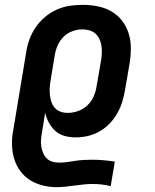

<svg xmlns="http://www.w3.org/2000/svg" viewBox="-20 -558 640 791"><path d="M213 213Q185 213 158 206.5Q131 200 108.5 187Q86 174 69 153.5Q52 133 42.5 108Q33 83 30.5 55.5Q28 28 31 0L88 -343Q92 -370 101.5 -396Q111 -422 127 -445.5Q143 -469 165.5 -488Q188 -507 214 -518.5Q240 -530 267 -534Q294 -538 321 -538Q352 -538 382.5 -532Q413 -526 439 -511Q465 -496 483 -472.5Q501 -449 510 -420.5Q519 -392 519 -360Q519 -328 514 -297L495 -187Q491 -162 483.5 -138Q476 -114 463 -91Q450 -68 431 -48.5Q412 -29 389 -16Q366 -3 341 2.5Q316 8 291 8Q268 8 246 2Q224 -4 208 -18.5Q192 -33 181.5 -52.5Q171 -72 166 -94L153 -12Q150 3 149 17.5Q148 32 150 45.5Q152 59 157.5 72Q163 85 172.5 94.5Q182 104 195.5 108Q209 112 223 112Q240 112 257 109.5Q274 107 291 104.5Q308 102 325 101Q342 100 359 100Q382 100 405.5 102Q429 104 453 108L436 209Q417 204 398.5 202Q380 200 361 200Q342 200 323.5 202Q305 204 286.5 206.5Q268 209 249.5 211Q231 213 213 213ZM259 -93Q280 -93 301.5 -100.5Q323 -108 340 -124Q357 -140 366 -161Q375 -182 378 -203L397 -313Q399 -328 399.5 -343Q400 -358 397.5 -372Q395 -386 389 -398.5Q383 -411 372.5 -420Q362 -429 348 -433Q334 -437 319 -437Q298 -437 277 -429Q256 -421 240.5 -405Q225 -389 216.5 -368.5Q208 -348 205 -327L189 -230Q186 -214 185 -198.5Q184 -183 185.5 -168Q187 -153 191.5 -139Q196 -125 205.5 -114Q215 -103 229 -98Q243 -93 259 -93Z"/></svg>

Font: Iosevka Slab Extended Oblique
Style: Bold
Weight: 700
Width: 7
Italic angle: -9°
Monospace: yes
Designer: Belleve Invis
Foundry: Belleve Invis
Version: Version 11.1.1; ttfautohint (v1.8.3)